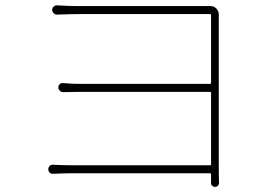

<svg xmlns="http://www.w3.org/2000/svg" viewBox="-20 -696 1040 728"><path d="M810.5 -2Q810.5 3.9 806.6 7.8Q801.8 12.7 795.4 12.7Q789.1 12.7 784.2 7.8Q779.3 2.9 780.3 -3.9Q780.3 -9.8 780.3 -31.2V-34.2Q780.3 -39.1 775.4 -39.1H260.7Q223.6 -39.1 181.6 -37.1Q173.8 -36.1 168.5 -41.5Q163.1 -46.9 163.1 -54.2Q163.1 -61.5 168.5 -66.9Q173.8 -72.3 181.6 -71.3Q216.8 -69.3 259.8 -69.3H775.4Q780.3 -69.3 780.3 -73.2V-343.8Q780.3 -347.7 775.4 -347.7H289.1Q252.9 -347.7 219.7 -346.7Q211.9 -346.7 206.5 -352.1Q201.2 -357.4 201.2 -364.7Q201.2 -372.1 206.5 -377Q211.9 -381.8 219.7 -380.9Q253.9 -377.9 287.1 -377.9H775.4Q780.3 -377.9 780.3 -382.8V-638.7Q780.3 -642.6 775.4 -642.6H278.3Q252 -642.6 196.3 -640.6Q188.5 -640.6 183.1 -646Q177.7 -651.4 177.7 -658.7Q177.7 -666 183.6 -670.9Q188.5 -675.8 195.3 -675.8Q196.3 -675.8 196.3 -675.8Q242.2 -672.9 278.3 -672.9H756.8Q767.6 -672.9 776.4 -672.9Q790 -673.8 799.8 -664.1Q809.6 -654.3 809.6 -640.6V-635.7V-33.2Z"/></svg>

Font: Gen Jyuu Gothic ExtraLight
Style: Regular
Weight: 100
Designer: [Source Han Sans]
Ryoko NISHIZUKA  (kana & ideographs); Paul D. Hunt (Latin, Greek & Cyrillic); Wenlong ZHANG  (bopomofo
Version: Version 1.002.20150607